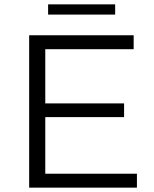

<svg xmlns="http://www.w3.org/2000/svg" viewBox="-20 -862 709 882"><path d="M609 -64V0H114V-700H594V-636H188V-387H550V-324H188V-64ZM201 -842H509V-795H201Z"/></svg>

Font: APTA Sans Regular
Style: Regular
Weight: 400
Version: Version 7.200